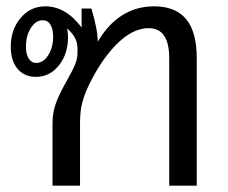

<svg xmlns="http://www.w3.org/2000/svg" viewBox="-20 -587 720 607"><path d="M602 -403V0H515V-403Q515 -498 450 -498Q398 -498 346 -444.5Q294 -391 254 -303Q242 -274 237.5 -251Q233 -228 233 -197V0H146V-197Q146 -234 158.5 -265.5Q171 -297 193 -335Q210 -365 217.5 -383.5Q225 -402 225 -420V-435Q225 -469 192 -497Q195 -484 195 -470Q195 -416 166 -380Q137 -344 94 -344Q57 -344 35.5 -369.5Q14 -395 14 -439Q14 -493 45 -530Q76 -567 123 -567Q188 -567 238 -500V-560H269Q289 -493 289 -455Q321 -510 366 -538.5Q411 -567 467 -567Q535 -567 568.5 -526.5Q602 -486 602 -403ZM148 -471Q148 -495 139.5 -509Q131 -523 115 -523Q93 -523 77.5 -498.5Q62 -474 62 -439Q62 -415 71 -401.5Q80 -388 94 -388Q117 -388 132.5 -412.5Q148 -437 148 -471Z"/></svg>

Font: KoHo Medium
Style: Regular
Weight: 500
Version: Version 1.000; ttfautohint (v1.6)